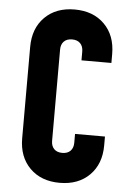

<svg xmlns="http://www.w3.org/2000/svg" viewBox="-55 -806 576 863"><g transform="rotate(5 233.0 -375.0)"><path d="M432 -209V-169Q432 -85 381.5 -34.5Q331 16 247 16Q163 16 112.5 -34.5Q62 -85 62 -169V-581Q62 -665 112.5 -715.5Q163 -766 247 -766Q331 -766 381.5 -715.5Q432 -665 432 -581V-541H297V-581Q297 -604 284 -617.5Q271 -631 247 -631Q223 -631 210 -617.5Q197 -604 197 -581V-169Q197 -146 210 -132.5Q223 -119 247 -119Q271 -119 284 -132.5Q297 -146 297 -169V-209Z"/></g></svg>

Font: Mohave Bold
Style: Regular
Weight: 700
Designer: Gumpita Rahayu
Foundry: Tokotype
Version: Version 2.002;PS 002.002;hotconv 1.0.88;makeotf.lib2.5.64775